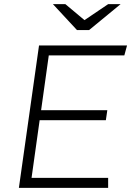

<svg xmlns="http://www.w3.org/2000/svg" viewBox="-20 -905 632 925"><path d="M592 -686 579 -638H215L178 -374H497L490 -326H171L132 -48H501V0H71L168 -686ZM387 -808 501 -885H561L409 -760H351L235 -885H295Z"/></svg>

Font: Chivo Thin Italic
Style: Regular
Weight: 100
Italic angle: -8.05°
Designer: Hector Gatti
Foundry: Omnibus-Type
Version: Version 1.007